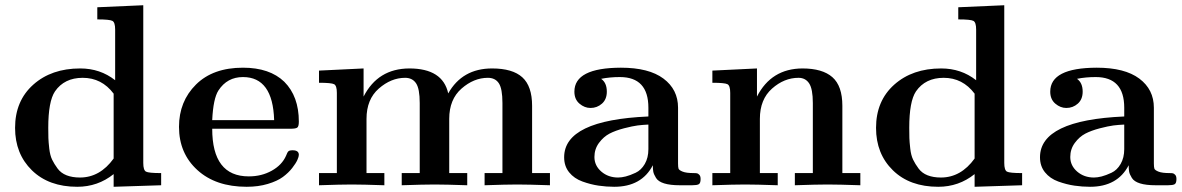

<svg xmlns="http://www.w3.org/2000/svg" viewBox="-20 -714 4555 740"><path d="M38.1 -221.2Q38.1 -325.2 108.2 -387.7Q178.2 -450.2 289.1 -450.2Q366.2 -450.2 423.8 -404.8V-600.1Q423.8 -627.9 413.3 -633.5Q402.8 -639.2 355 -639.2V-686L532.2 -693.8V-85.9Q532.2 -58.1 542.7 -52.5Q553.2 -46.9 601.1 -46.9V0L418 5.9V-43Q356.9 5.9 277.8 5.9Q168 5.9 103 -57.6Q38.1 -121.1 38.1 -221.2ZM166 -221.2Q166 -196.3 166.5 -181.6Q167 -167 169.9 -141.1Q172.9 -115.2 180.9 -98.6Q189 -82 201.9 -64.5Q214.8 -46.9 236.8 -38.3Q258.8 -29.8 288.1 -29.8Q365.2 -29.8 418 -103V-353Q372.1 -414.1 298.8 -414.1Q228 -414.1 191.9 -361.8Q166 -323.2 166 -221.2Z M669.9 -225.1Q669.9 -323.2 735.4 -388.2Q800.8 -453.1 916.5 -453.1Q1019.5 -453.1 1075.7 -398.9Q1131.8 -342.8 1131.8 -245.1Q1131.8 -226.1 1125.2 -221.9Q1118.7 -217.8 1099.6 -217.8H797.9Q797.9 -34.2 938.5 -34.2Q939 -34.2 939.5 -34.2Q988.3 -34.2 1027.6 -56.2Q1066.9 -78.1 1082.5 -113.8Q1087.4 -127 1091.6 -130.9Q1095.7 -134.8 1107.9 -134.8Q1131.8 -134.8 1131.8 -117.2Q1131.8 -110.4 1126.2 -97.7Q1120.6 -85 1106.2 -66.4Q1091.8 -47.9 1070.3 -32Q1048.8 -16.1 1012.2 -5.1Q975.6 5.9 930.7 5.9Q811.5 5.9 740.7 -58.6Q669.9 -123 669.9 -225.1ZM797.9 -251H1036.6Q1031.7 -417 916.5 -417Q855.5 -417 821.8 -365.2Q801.8 -334 797.9 -251Z M1209.5 0V-46.9H1278.3V-356Q1278.3 -383.8 1267.8 -389.4Q1257.3 -395 1209.5 -395V-441.9L1381.3 -450.2V-341.8Q1436.5 -449.7 1557.6 -450.2Q1686.5 -450.2 1707.5 -354Q1761.7 -450.2 1876.5 -450.2Q1955.6 -450.2 1993.2 -416Q2030.8 -381.8 2030.8 -306.2V-46.9H2099.6V0Q2015.6 -2.9 1973.6 -2.9Q1931.6 -2.9 1847.7 0V-46.9H1916.5V-316.9Q1916.5 -372.1 1902.6 -393.1Q1888.7 -414.1 1860.4 -414.1Q1806.2 -414.1 1758.8 -372.6Q1711.4 -331.1 1711.4 -255.9V-46.9H1780.8V0Q1696.8 -2.9 1654.8 -2.9Q1612.8 -2.9 1528.3 0V-46.9H1597.7V-316.9Q1597.7 -372.1 1583.5 -393.1Q1569.3 -414.1 1541.5 -414.1Q1487.3 -414.1 1439.9 -372.6Q1392.6 -331.1 1392.6 -255.9V-46.9H1461.4V0Q1377.4 -2.9 1335.4 -2.9Q1293.5 -2.9 1209.5 0Z M2154.3 -107.9Q2154.3 -251 2479 -265.1V-298.8Q2479 -417 2369.1 -417Q2330.1 -417 2296.9 -410.2Q2318.8 -395 2318.8 -360.8Q2318.8 -331.1 2300 -314.5Q2281.2 -297.9 2255.9 -297.9Q2232.9 -297.9 2213.4 -314.5Q2193.8 -331.1 2193.8 -360.8Q2193.8 -452.6 2373 -453.1Q2481 -453.1 2537.1 -411.1Q2593.3 -369.1 2593.3 -298.8V-84Q2593.3 -69.8 2595.2 -64Q2597.2 -58.1 2611.1 -52.5Q2625 -46.9 2654.3 -46.9Q2663.1 -46.9 2667 -45.9Q2670.9 -44.9 2675.5 -40Q2680.2 -35.2 2680.2 -23.9Q2680.2 -7.8 2673.1 -3.9Q2666 0 2647.9 0H2600.1Q2563 0 2540 -7.1Q2517.1 -14.2 2508.5 -28.1Q2500 -42 2498 -51.5Q2496.1 -61 2496.1 -77.1Q2453.1 5.9 2347.2 5.9Q2317.4 5.9 2287.1 1.5Q2256.8 -2.9 2224.9 -14.4Q2192.9 -25.9 2173.6 -49.8Q2154.3 -73.7 2154.3 -107.9ZM2271 -108.9Q2271 -75.7 2297.6 -52.7Q2324.2 -29.8 2362.3 -29.8Q2375.5 -29.8 2391.8 -33.9Q2408.2 -38.1 2429.7 -48.1Q2451.2 -58.1 2465.1 -82Q2479 -106 2479 -139.2V-233.9Q2457 -232.9 2437.5 -230.5Q2418 -228 2385 -219.5Q2352.1 -210.9 2329.1 -199Q2306.2 -187 2288.6 -163.3Q2271 -139.6 2271 -108.9Z M2725.6 0V-46.9H2794.4V-356Q2794.4 -383.8 2783.9 -389.4Q2773.4 -395 2725.6 -395V-441.9L2897.5 -450.2V-341.8Q2952.6 -449.7 3072.8 -450.2Q3149.9 -450.2 3188.2 -416.5Q3226.6 -382.8 3226.6 -306.2V-46.9H3295.9V0Q3211.9 -2.9 3169.7 -2.9Q3127.4 -2.9 3043.5 0V-46.9H3112.8V-316.9Q3112.8 -371.1 3098.6 -392.6Q3084.5 -414.1 3057.6 -414.1Q3002.4 -414.1 2955.6 -372.6Q2908.7 -331.1 2908.7 -255.9V-46.9H2977.5V0Q2893.6 -2.9 2851.6 -2.9Q2809.6 -2.9 2725.6 0Z M3356.4 -221.2Q3356.4 -325.2 3426.5 -387.7Q3496.6 -450.2 3607.4 -450.2Q3684.6 -450.2 3742.2 -404.8V-600.1Q3742.2 -627.9 3731.7 -633.5Q3721.2 -639.2 3673.3 -639.2V-686L3850.6 -693.8V-85.9Q3850.6 -58.1 3861.1 -52.5Q3871.6 -46.9 3919.4 -46.9V0L3736.3 5.9V-43Q3675.3 5.9 3596.2 5.9Q3486.3 5.9 3421.4 -57.6Q3356.4 -121.1 3356.4 -221.2ZM3484.4 -221.2Q3484.4 -196.3 3484.9 -181.6Q3485.4 -167 3488.3 -141.1Q3491.2 -115.2 3499.3 -98.6Q3507.3 -82 3520.3 -64.5Q3533.2 -46.9 3555.2 -38.3Q3577.1 -29.8 3606.4 -29.8Q3683.6 -29.8 3736.3 -103V-353Q3690.4 -414.1 3617.2 -414.1Q3546.4 -414.1 3510.3 -361.8Q3484.4 -323.2 3484.4 -221.2Z M3988.3 -107.9Q3988.3 -251 4313 -265.1V-298.8Q4313 -417 4203.1 -417Q4164.1 -417 4130.9 -410.2Q4152.8 -395 4152.8 -360.8Q4152.8 -331.1 4134 -314.5Q4115.2 -297.9 4089.8 -297.9Q4066.9 -297.9 4047.4 -314.5Q4027.8 -331.1 4027.8 -360.8Q4027.8 -452.6 4207 -453.1Q4314.9 -453.1 4371.1 -411.1Q4427.2 -369.1 4427.2 -298.8V-84Q4427.2 -69.8 4429.2 -64Q4431.2 -58.1 4445.1 -52.5Q4459 -46.9 4488.3 -46.9Q4497.1 -46.9 4501 -45.9Q4504.9 -44.9 4509.5 -40Q4514.2 -35.2 4514.2 -23.9Q4514.2 -7.8 4507.1 -3.9Q4500 0 4481.9 0H4434.1Q4397 0 4374 -7.1Q4351.1 -14.2 4342.5 -28.1Q4334 -42 4332 -51.5Q4330.1 -61 4330.1 -77.1Q4287.1 5.9 4181.2 5.9Q4151.4 5.9 4121.1 1.5Q4090.8 -2.9 4058.8 -14.4Q4026.9 -25.9 4007.6 -49.8Q3988.3 -73.7 3988.3 -107.9ZM4105 -108.9Q4105 -75.7 4131.6 -52.7Q4158.2 -29.8 4196.3 -29.8Q4209.5 -29.8 4225.8 -33.9Q4242.2 -38.1 4263.7 -48.1Q4285.2 -58.1 4299.1 -82Q4313 -106 4313 -139.2V-233.9Q4291 -232.9 4271.5 -230.5Q4252 -228 4219 -219.5Q4186 -210.9 4163.1 -199Q4140.1 -187 4122.6 -163.3Q4105 -139.6 4105 -108.9Z"/></svg>

Font: CMU Serif
Style: Bold
Weight: 700
Version: Version 0.7.0